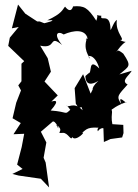

<svg xmlns="http://www.w3.org/2000/svg" viewBox="-20 -585 603 841"><path d="M521 -2 520 -38 443 -43 476 -120 442 -152 386 -193 377 -175 344 -260 307 -199 312 -131 324 -112 351 -120 423 -49 432 -51 435 37 464 24 515 17ZM190 -477 154 -491H143L91 -525L59 -565L32 -461L62 -467L23 -420L16 -384L86 -317L74 -306V-229L60 -211L72 -189L51 -135L35 -67L71 -46L39 3L86 1L75 59L55 136L79 155L34 177L62 184L159 198L195 236L180 127L171 106L183 39L159 -8L208 -50C222 -69 252 10 226 -39C269 -10 217 0 255 -3C278 -5 292 36 296 15C311 39 362 -15 338 -2C359 -18 362 -33 435 -23C433 -42 399 -27 409 -10C425 -38 466 -17 479 -17C456 -80 484 -103 461 -106C478 -102 468 -114 533 -138C537 -125 492 -179 512 -129C486 -164 500 -170 539 -215C508 -231 545 -253 557 -275L503 -259C546 -296 558 -293 520 -350C487 -377 495 -354 491 -360C538 -425 543 -388 506 -410C534 -408 483 -441 492 -498C478 -490 468 -454 464 -454C464 -536 416 -486 424 -516C391 -517 415 -531 402 -494C364 -552 349 -561 300 -557C300 -557 292 -521 265 -556C253 -543 254 -527 187 -496C247 -500 169 -482 169 -482ZM288 -104C261 -80 282 -95 202 -101C250 -155 212 -142 205 -140L233 -167L175 -228L203 -271L189 -330L156 -385C231 -368 191 -437 252 -388C211 -437 234 -451 259 -434C302 -453 355 -459 364 -415C361 -421 345 -390 365 -427C338 -371 373 -334 375 -328C352 -344 396 -354 415 -285C364 -335 385 -265 368 -264L354 -252C355 -210 383 -213 411 -231C367 -191 394 -181 392 -195C378 -139 379 -170 385 -98C328 -157 332 -126 342 -102C300 -145 279 -106 271 -126Z"/></svg>

Font: Asimov Aggro
Style: Medium
Weight: 500
Designer: Google
Version: Version 2.000980; 2014